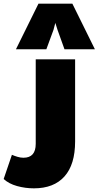

<svg xmlns="http://www.w3.org/2000/svg" viewBox="-35 -1012 538 1048"><path d="M150 16Q103 16 58 3.5Q13 -9 -15 -35L30 -167Q44 -161 60.5 -156Q77 -151 93 -151Q160 -151 160 -227V-688H375V-240Q375 -114 317 -49Q259 16 150 16ZM52 -743 175 -992H360L483 -743H317L279 -849L267 -887L257 -849L218 -743Z"/></svg>

Font: Paytone One
Style: Regular
Weight: 400
Designer: Vernon Adams
Foundry: Vernon Adams
Version: Version 1.002; ttfautohint (v1.8.4.7-5d5b);gftools[0.9.23]